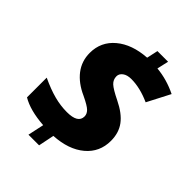

<svg xmlns="http://www.w3.org/2000/svg" viewBox="-233 -873 1046 1046"><g transform="rotate(45 290.0 -350.5)"><path d="M521 -234.9Q521 -147.9 456.1 -93.3Q391.1 -38.6 279.8 -32.2L261.2 59.1H179.2L199.2 -34.2Q91.3 -42 29.8 -79.1V-231Q91.3 -202.1 141.1 -189Q190.9 -175.8 240.2 -175.8Q325.2 -175.8 325.2 -227.1Q325.2 -246.6 309.3 -262.5Q293.5 -278.3 241.2 -303.2Q173.3 -333.5 136.7 -381.3Q100.1 -429.2 100.1 -492.2Q100.1 -578.1 165.3 -632.8Q230.5 -687.5 339.8 -694.8L354 -759.8H436L420.9 -692.9Q499.5 -685.5 574.2 -648.9L505.9 -517.1Q428.7 -551.8 361.8 -551.8Q329.6 -551.8 311.3 -538.1Q293 -524.4 293 -504.9Q293 -479 312 -461.2Q331.1 -443.4 389.2 -415Q457.5 -381.8 489.3 -339.1Q521 -296.4 521 -234.9Z"/></g></svg>

Font: Open Sans Extrabold
Style: Italic
Weight: 800
Italic angle: -12°
Foundry: Ascender Corporation
Version: Version 1.10